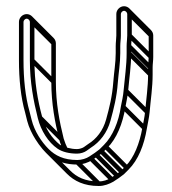

<svg xmlns="http://www.w3.org/2000/svg" viewBox="-20 -536 567 633"><path d="M78.5 -464V-337C78.5 -264.4 90.6 -202.6 104.7 -146.2C114.9 -105.4 139.1 -66.6 169.9 -45.7C185.6 -35 208.7 -29.5 234 -29.5C245.7 -29.5 257.8 -33.5 265.4 -38.9L279.4 -48.9C309.3 -67.7 333.4 -98.3 344.2 -138C355 -177.4 365 -215.3 368.5 -264.4C370.9 -295.7 376.5 -327.4 376.5 -361V-384C376.5 -395.9 378.5 -406.6 378.5 -419V-490C378.5 -494.9 384.1 -500.5 389 -500.5C393.9 -500.5 399.5 -494.9 399.5 -490V-419C399.5 -408.2 397.5 -397.2 397.5 -384V-361C397.5 -319.7 391.3 -279.6 387.5 -237.6C386.2 -220.5 382 -202.1 378.6 -185.4C371.3 -134.2 351.3 -86.9 322.7 -58.3L308.1 -43.7L292.5 -32L274.8 -20.2C264.7 -13.5 249.1 -8.5 235 -8.5C189.9 -8.5 162.1 -23 140.2 -44.8C116.9 -68.2 93.7 -103 84.3 -140.8L77.2 -168.9C63.5 -217 57.5 -275.9 57.5 -337V-464C57.5 -468.9 63.1 -474.5 68 -474.5C72.9 -474.5 78.5 -468.9 78.5 -464ZM68 -489.5C54.4 -489.5 42.5 -477.6 42.5 -464V-337C42.5 -275.1 48.6 -214.6 62.8 -165.1L69.7 -137.2C75 -115.9 86.8 -92.5 96.7 -77C125.6 -31.6 160.7 6.5 235 6.5C253.1 6.5 270.6 -0.2 283 -7.7L301.3 -19.9L317.9 -32.3L333.3 -47.7C365 -79.4 384.4 -128.3 393.4 -182.6C396.1 -198.9 400.9 -218.6 402.5 -236.4C406 -277.5 412.5 -318.3 412.5 -361V-384C412.5 -395.5 414.5 -406.4 414.5 -419V-490C414.5 -503.6 402.6 -515.5 389 -515.5C375.4 -515.5 363.5 -503.6 363.5 -490V-419C363.5 -408.4 361.5 -397.5 361.5 -384V-361C361.5 -329.1 355.9 -297.9 353.5 -265.6C350 -217.8 340.6 -181.4 329.8 -142C319.8 -105.7 298 -77.9 270.8 -61.2L256.6 -51.1C252.4 -48.1 242.2 -44.5 234 -44.5C212.3 -44.5 193.4 -50.8 178.1 -58.4C150.6 -80.6 129.8 -111.4 119.2 -150C104 -205.6 93.5 -266.1 93.5 -337V-464C93.5 -477.6 81.6 -489.5 68 -489.5ZM229.7 4.3 300.4 75 311 64.4 240.3 -6.3ZM273.7 -8.7 344.4 62 355 51.4 284.3 -19.3ZM291.7 -20.7 362.4 50 373 39.4 302.3 -31.3ZM307.7 -32.7 378.4 38 389 27.4 318.3 -43.3ZM322.7 -47.7 393.4 23 404 12.4 333.3 -58.3ZM380.7 -178.7 451.4 -108 462 -118.6 391.3 -189.3ZM389.7 -231.7 460.4 -161 471 -171.6 400.3 -242.3ZM399.7 -355.7 470.4 -285 481 -295.6 410.3 -366.3ZM399.7 -378.7 470.4 -308 481 -318.6 410.3 -389.3ZM401.7 -413.7 472.4 -343 483 -353.6 412.3 -424.3ZM401.7 -484.7 472.4 -414 483 -424.6 412.3 -495.3ZM106.7 -142.7 177.4 -72 188 -82.6 117.3 -153.3ZM80.7 -331.7 151.4 -261 162 -271.6 91.3 -342.3ZM80.7 -458.7 151.4 -388 162 -398.6 91.3 -469.3ZM75.2 -471.2 145.9 -400.5C148.1 -398.3 149.2 -395.5 149.2 -393.3V-266.3C149.2 -193.7 161.3 -131.9 175.4 -75.5C178.3 -62.9 184.2 -50.5 189.5 -39.6L203 -46.2C197.9 -56.6 193.5 -67.6 189.9 -79.3C176 -135.2 164.2 -195.3 164.2 -266.3V-393.3C164.2 -400.3 161 -406.5 156.5 -411.1L85.8 -481.8ZM396.2 -497.2 466.9 -426.5C469 -424.3 470.2 -421.5 470.2 -419.3L470.2 -348.3C470.2 -337.5 468.2 -326.5 468.2 -313.3V-290.3C468.2 -249 462 -208.9 458.2 -166.9C456.9 -149.9 452.2 -131.4 449.3 -114.7C440.4 -63.6 422.2 -16.4 393.4 12.4L378.8 27L363.2 38.7L345.5 50.5C335.4 57.2 319.8 62.2 305.7 62.2C260.6 62.2 232.8 47.8 211 25.9L140.2 -44.8L129.6 -34.2L200.3 36.5C224.7 60.9 257.1 77.2 305.7 77.2C324.1 77.2 340.8 70.2 353.7 63L372 50.8L388.6 38.4L404 23C435.7 -8.7 455.1 -57.5 464.1 -111.9C466.8 -128.2 471.6 -147.8 473.2 -165.7C476.7 -206.8 483.2 -247.6 483.2 -290.3V-313.3C483.2 -324.8 485.2 -335.7 485.2 -348.3L485.2 -419.3C485.2 -426.3 482 -432.5 477.5 -437L406.8 -507.8Z"/></svg>

Font: CiSf OpenHand
Style: Gls
Weight: 400
Foundry: Cannot Into Space Fonts
Version: Version 0.7892